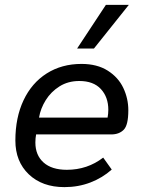

<svg xmlns="http://www.w3.org/2000/svg" viewBox="-20 -757 583 787"><path d="M43 -181Q43 -275 76.5 -346Q110 -417 171.5 -456Q233 -495 314 -495Q378 -495 421.5 -467.5Q465 -440 485.5 -396.5Q506 -353 506 -305Q506 -244 487 -225Q468 -206 436 -206H128Q125 -190 125 -173Q125 -121 158.5 -91Q192 -61 254 -61Q338 -61 403 -111L438 -62Q400 -28 350.5 -9Q301 10 244 10Q153 10 98 -42.5Q43 -95 43 -181ZM421 -275Q424 -292 424 -307Q424 -359 393.5 -392Q363 -425 305 -425Q259 -425 224 -403Q189 -381 167.5 -346.5Q146 -312 140 -275ZM414 -737H508L365 -558H296Z"/></svg>

Font: Niramit
Style: Italic
Weight: 400
Italic angle: -10°
Version: Version 1.000; ttfautohint (v1.6)